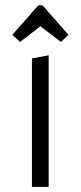

<svg xmlns="http://www.w3.org/2000/svg" viewBox="-20 -726 313 746"><path d="M169 -511V0H104V-499ZM28 -591 125 -701Q130 -706 133 -706H141Q144 -706 149 -701L246 -591L217 -563L137 -624L58 -563Z"/></svg>

Font: Changa ExtraLight
Style: Regular
Weight: 275
Designer: Eduardo Rodriguez Tunni
Foundry: Eduardo Rodriguez Tunni
Version: Version 2.002; ttfautohint (v1.5) -l 8 -r 50 -G 200 -x 14 -H